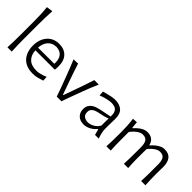

<svg xmlns="http://www.w3.org/2000/svg" viewBox="104 -1678 2594 2594"><g transform="rotate(45 1401.0 -381.0)"><path d="M89.8 0Q92.8 -57.6 94.2 -111.1Q95.7 -164.6 95.7 -228.5V-515.1Q95.7 -581.1 92.8 -642.1Q89.8 -703.1 83 -761.2L173.8 -774.4Q169.9 -710.9 168 -647.2Q166 -583.5 166 -515.1V-228.5Q166 -164.6 167.5 -111.1Q168.9 -57.6 172.4 0Z M583.5 11.2Q492.2 11.2 432.9 -23.9Q373.5 -59.1 344.7 -120.8Q315.9 -182.6 315.9 -261.7Q315.9 -339.4 344.7 -399.7Q373.5 -460 426.5 -494.4Q479.5 -528.8 552.7 -528.8Q648.9 -528.8 704.6 -471.7Q760.3 -414.6 760.3 -308.1Q760.3 -288.1 759.5 -271.2Q758.8 -254.4 756.3 -238.8H385.7Q389.6 -152.8 439.7 -102.8Q489.7 -52.7 589.8 -52.7Q621.6 -52.7 663.6 -63.7Q705.6 -74.7 746.6 -92.8L750.5 -23.9Q720.2 -14.2 676.8 -1.5Q633.3 11.2 583.5 11.2ZM695.3 -290.5Q700.7 -377.9 663.8 -424.1Q627 -470.2 553.7 -472.7Q477.5 -470.7 433.6 -420.7Q389.6 -370.6 385.3 -289.1Z M1031.7 0Q1015.6 -48.8 997.3 -98.9Q979 -148.9 961.4 -195.8L927.2 -287.1Q905.8 -343.8 883.1 -402.1Q860.4 -460.4 836.4 -516.6L920.4 -519.5Q941.9 -451.7 964.8 -384.8Q987.8 -317.9 1011.7 -250L1072.8 -78.1H1081.1L1142.1 -250.5Q1166.5 -318.8 1189.2 -385Q1211.9 -451.2 1232.9 -516.6H1318.4Q1292.5 -459.5 1269.5 -401.1Q1246.6 -342.8 1225.1 -285.6L1190.9 -193.4Q1172.9 -144.5 1155.3 -96.9Q1137.7 -49.3 1121.1 0Z M1555.2 10.3Q1481.4 10.3 1441.7 -30Q1401.9 -70.3 1401.9 -132.3Q1401.9 -174.3 1417.5 -202.1Q1433.1 -230 1458 -247.3Q1482.9 -264.6 1511.5 -274.4Q1540 -284.2 1565.9 -289.6L1737.3 -324.7Q1739.3 -384.3 1722.9 -414.3Q1706.5 -444.3 1677.2 -454.6Q1647.9 -464.8 1610.8 -464.8Q1589.4 -464.8 1537.8 -454.1Q1486.3 -443.4 1429.7 -420.9L1425.3 -489.7Q1449.2 -496.6 1483.4 -505.6Q1517.6 -514.6 1554.4 -521.7Q1591.3 -528.8 1624 -528.8Q1707 -528.8 1755.6 -486.1Q1804.2 -443.4 1804.2 -348.1Q1804.2 -325.2 1802.7 -289.6Q1801.3 -253.9 1801.3 -220.2V-153.8Q1801.3 -120.1 1810.1 -82Q1818.8 -43.9 1834 0H1763.2L1740.7 -83H1732.9Q1701.2 -42 1651.6 -15.9Q1602.1 10.3 1555.2 10.3ZM1576.7 -50.8Q1600.1 -50.8 1630.1 -61.5Q1660.2 -72.3 1688.5 -94Q1716.8 -115.7 1734.9 -149.4L1735.8 -287.1Q1727.1 -282.7 1712.6 -277.1Q1698.2 -271.5 1670.4 -264.4Q1642.6 -257.3 1592.8 -247.6Q1560.1 -241.7 1532 -230.2Q1503.9 -218.8 1486.8 -198.5Q1469.7 -178.2 1469.7 -145.5Q1469.7 -94.2 1500.2 -72.5Q1530.8 -50.8 1576.7 -50.8Z M2644 0Q2647 -57.6 2647.7 -110.8Q2648.4 -164.1 2648.4 -226.1V-322.3Q2648.4 -390.6 2626.2 -425.8Q2604 -460.9 2545.9 -460.9Q2510.3 -460.9 2467.5 -431.2Q2424.8 -401.4 2391.6 -356.9Q2391.1 -333 2390.9 -301.5Q2390.6 -270 2390.4 -238.5Q2390.1 -207 2390.1 -182.6Q2390.1 -133.8 2391.8 -90.1Q2393.6 -46.4 2397 0H2314.9Q2317.9 -57.6 2318.8 -110.8Q2319.8 -164.1 2319.8 -226.1V-322.3Q2319.8 -390.6 2297.6 -425.8Q2275.4 -460.9 2216.8 -460.9Q2179.7 -460.9 2135.3 -428.7Q2090.8 -396.5 2057.6 -349.1V-226.1Q2057.6 -164.1 2058.8 -110.8Q2060.1 -57.6 2063.5 0H1981Q1983.9 -57.6 1985.4 -111.1Q1986.8 -164.6 1986.8 -228.5V-280.8Q1986.8 -337.4 1983.4 -397.5Q1980 -457.5 1971.7 -516.6L2042 -521.5L2051.3 -423.8H2060.1Q2079.6 -446.8 2107.4 -471.2Q2135.3 -495.6 2169.2 -512.2Q2203.1 -528.8 2239.3 -528.8Q2354 -528.8 2379.9 -421.4H2386.2Q2407.7 -446.8 2436.3 -471.4Q2464.8 -496.1 2498.5 -512.5Q2532.2 -528.8 2568.4 -528.8Q2647.5 -528.8 2684.6 -481.2Q2721.7 -433.6 2721.7 -343.3Q2721.7 -310.1 2720.7 -280.8Q2719.7 -251.5 2719.7 -228.5Q2719.7 -164.6 2720.9 -111.1Q2722.2 -57.6 2726.1 0Z"/></g></svg>

Font: Pinar-DS3-FD Regular
Style: Regular
Weight: 400
Designer: Amin Abedi
Version: Version 3.000